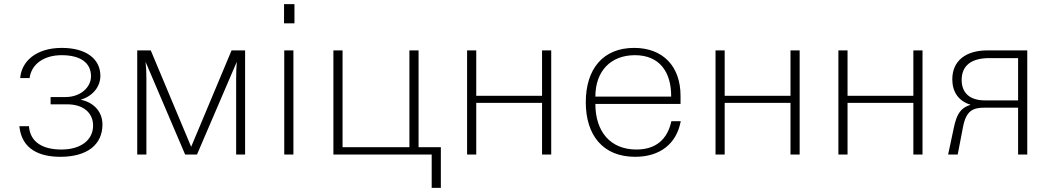

<svg xmlns="http://www.w3.org/2000/svg" viewBox="-20 -742 5046 922"><path d="M472 -144C472 -209 426 -252 367 -263C425 -280 462 -325 462 -378C462 -458 395 -512 277 -512C153 -512 83 -447 77 -367H122C131 -435 192 -477 276 -477C367 -477 417 -440 417 -376C417 -322 366 -276 295 -276H223V-241H303C379 -241 427 -201 427 -139C427 -71 370 -24 275 -24C188 -24 125 -57 119 -136H73C84 -23 173 11 270 11C398 11 472 -47 472 -144Z M1157 -500H1092L898 -37L704 -500H639V0H683V-364C683 -396 682 -416 679 -445L869 0H926L1117 -445C1115 -416 1114 -395 1114 -363V0H1157Z M1389 0V-500H1345V0ZM1344 -630H1394V-722H1344Z M1625 -500H1581V0H1946V-35H1625ZM1990 -35V-500H1946V0H2053V160H2097V-35Z M2223 0H2267V-248H2583V0H2627V-500H2583V-282H2267V-500H2223Z M2793 -251C2793 -93 2875 11 3030 11C3150 11 3229 -52 3249 -160H3204C3185 -72 3129 -24 3036 -24C2911 -24 2839 -110 2839 -243H3248V-282C3248 -423 3164 -512 3025 -512C2876 -512 2793 -411 2793 -251ZM2839 -278C2839 -402 2914 -477 3029 -477C3148 -477 3204 -395 3203 -278Z M3416 0H3460V-248H3776V0H3820V-500H3776V-282H3460V-500H3416Z M4006 0H4050V-248H4366V0H4410V-500H4366V-282H4050V-500H4006Z M4709 -260C4638 -260 4598 -295 4598 -358C4598 -426 4643 -463 4731 -463H4869V-500H4722C4620 -500 4553 -452 4553 -361C4553 -303 4581 -257 4641 -239C4595 -224 4575 -199 4560 -127L4533 0H4579L4604 -130C4619 -210 4651 -225 4708 -225H4869V-260ZM4913 -500H4869V0H4913Z"/></svg>

Font: Perun ExtraLight
Style: Regular
Weight: 200
Foundry: Copyright (c) Stefan Peev, Context Ltd, 2016
Version: Version 1.089